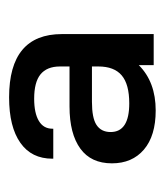

<svg xmlns="http://www.w3.org/2000/svg" viewBox="10 -798 362 422"><g transform="rotate(-90 191.0 -587.0)"><path d="M327.1 -631.8V-430.2H258.8V-462.9Q221.7 -425.8 159.2 -425.8Q103.5 -425.8 73.2 -451.7Q43 -477.5 43 -522Q43 -567.9 75.2 -591.3Q107.9 -615.2 168 -615.2H255.9V-636.2Q255.9 -665 238.3 -679.2Q221.2 -692.9 185.1 -692.9Q153.3 -692.9 136.2 -682.6Q119.1 -672.4 119.1 -652.8V-650.9H53.2V-652.8Q53.2 -698.7 87.9 -723.1Q123 -748 188 -748Q327.1 -748 327.1 -631.8ZM255.9 -551.8V-565.9H178.2Q143.1 -565.9 127.9 -556.2Q111.8 -545.9 111.8 -524.9Q111.8 -483.9 174.8 -483.9Q216.8 -483.9 236.3 -500.5Q255.9 -517.1 255.9 -551.8ZM7.8 -700.2Z"/></g></svg>

Font: D-DIN Exp
Style: Regular
Weight: 400
Width: 7
Designer: Charles Nix
Foundry: Datto Inc.
Version: Version 1.00